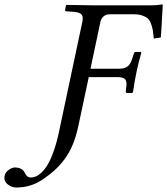

<svg xmlns="http://www.w3.org/2000/svg" viewBox="-147 -669 750 861"><path d="M118.2 -81.1 222.2 -570.8Q227.5 -594.2 218.5 -604.2Q209.5 -614.3 181.2 -616.2L150.9 -618.2Q143.1 -619.6 145 -625L148.9 -645L151.9 -647Q243.7 -645 277.8 -645H530.8Q555.2 -645 579.1 -648.9Q583 -648.9 583 -646Q582.5 -642.6 581.1 -615.7Q579.6 -588.9 577.6 -553.5Q575.7 -518.1 574.2 -501L543 -496.1Q540.5 -520 538.1 -534.2Q535.6 -548.3 529.8 -563.7Q523.9 -579.1 514.6 -586.9Q505.4 -594.7 489.7 -599.9Q474.1 -605 452.1 -605H347.2Q311.5 -605 303.2 -570.8L258.8 -360.8H386.2Q411.6 -360.8 424.8 -370.8Q438 -380.9 444.8 -402.8L453.1 -428.2Q455.1 -436 461.9 -436H483.9L486.8 -432.1Q464.4 -358.9 449.2 -254.9L444.8 -252H422.9Q417 -252 417 -259.8L419.9 -285.2Q421.9 -306.6 412.8 -314.9Q403.8 -323.2 377.9 -323.2H251L204.1 -103Q194.3 -56.6 178.5 -19Q162.6 18.6 141.4 46.4Q120.1 74.2 98.4 94Q76.7 113.8 48.8 132.8Q-5.9 171.9 -74.2 171.9Q-94.7 171.9 -113 157.2Q-131.3 142.6 -126 118.2Q-122.6 103 -107.4 92.5Q-92.3 82 -80.1 82Q-65.9 82 -56.2 86.4Q-46.4 90.8 -42.5 95.7Q-38.6 100.6 -34.2 108.9Q-25.4 127 -9.8 127Q1.5 127 12.7 122.8Q23.9 118.7 38.6 105.2Q53.2 91.8 66.4 70.1Q79.6 48.3 93.5 9.5Q107.4 -29.3 118.2 -81.1Z"/></svg>

Font: Common Serif Medium
Style: Italic
Weight: 500
Italic angle: -12°
Designer: Philipp H. Poll, Khaled Hosny
Foundry: Stefan Peev, Context Ltd.
Version: Version 1.026